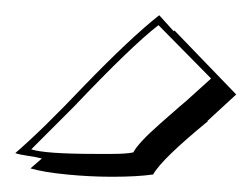

<svg xmlns="http://www.w3.org/2000/svg" viewBox="-35 -725 330 252"><path d="M237 -566H238Q177 -516 166 -496Q145 -493 112 -493Q83 -493 52.5 -496Q22 -499 5 -504L20 -517Q12 -519 1.5 -520.5Q-9 -522 -15 -524Q22 -556 75 -612Q137 -676 174 -705L193 -684L194 -685L275 -601Q273 -599 237 -566ZM62 -585Q6 -529 6 -529Q24 -523 91 -523H112Q131 -523 140 -525Q146 -537 175.5 -563Q205 -589 210 -593L241 -621L242 -622L173 -692Q138 -665 62 -585Z"/></svg>

Font: Londrina Shadow
Style: Regular
Weight: 400
Designer: Marcelo Magalhaes
Foundry: Marcelo Magalhães
Version: Version 1.002